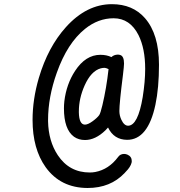

<svg xmlns="http://www.w3.org/2000/svg" viewBox="-20 -686 884 944"><path d="M530.3 -665.5Q632.3 -665.5 692.4 -597.2Q761.7 -518.1 761.7 -367.7Q761.7 -254.4 744.1 -170.9Q707.5 1.5 605 1.5Q540 1 511.2 -59.1Q505.4 -52.2 498.5 -45.4Q449.2 2.4 397.9 2.4Q366.7 2.4 343.8 -13.7Q294.4 -49.8 294.4 -153.3Q294.4 -169.9 296.4 -188.5Q306.6 -272.5 349.1 -337.4Q400.9 -416.5 473.6 -416.5Q504.4 -416.5 527.8 -405.3Q540 -417 559.1 -417.5Q565.9 -417.5 571.3 -415.5Q589.8 -409.7 589.8 -373.5Q589.8 -361.8 584.5 -317.4Q566.9 -179.2 566.9 -140.1Q566.9 -118.2 576.7 -97.2Q590.3 -67.9 609.9 -67.9Q658.2 -68.4 681.6 -208.5Q693.8 -285.2 693.8 -347.2Q693.8 -447.3 661.1 -513.2Q619.1 -596.2 538.6 -596.2Q462.9 -596.2 397.9 -543.9Q311 -474.1 259.3 -328.6Q216.3 -208 216.3 -96.2Q216.3 -93.3 216.3 -89.4Q218.3 7.8 264.2 77.1Q320.8 162.1 421.4 162.1Q434.6 162.1 448.2 159.7Q515.1 147 561 85.4Q570.8 71.3 589.8 70.8Q598.1 70.8 606.4 74.2Q627.9 83.5 627.9 106.4Q627.9 109.9 627 113.8Q621.6 135.3 598.1 158.7Q595.7 161.6 592.8 164.6Q523.4 238.3 410.6 238.3Q277.8 237.8 204.6 136.2Q140.1 45.9 140.1 -96.2Q140.1 -197.8 170.9 -302.7Q215.8 -454.6 304.2 -552.7Q405.8 -665.5 530.3 -665.5ZM467.8 -120.1Q474.1 -129.4 483.4 -168.5Q503.4 -252.9 513.7 -346.2Q502.4 -351.6 495.1 -352.5Q485.4 -352.5 475.6 -350.1Q427.7 -336.9 396 -265.6Q367.7 -202.1 367.7 -137.7Q367.7 -135.3 367.7 -132.8Q369.1 -73.2 397.9 -73.2Q413.1 -73.7 435.1 -89.8Q457.5 -106 467.8 -120.1Z"/></svg>

Font: Vibur
Style: Medium
Weight: 400
Version: Version 1.004